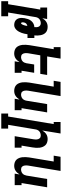

<svg xmlns="http://www.w3.org/2000/svg" viewBox="986 -1798 990 3077"><g transform="rotate(90 1481.5 -260.0)"><path d="M204 215H-37V105H11L97 -410H64V-520H248L235 -442Q246 -461 260.5 -477.5Q275 -494 293.5 -506Q312 -518 332.5 -523Q353 -528 373 -528Q399 -528 423 -521Q447 -514 464.5 -498Q482 -482 492.5 -460.5Q503 -439 507.5 -415Q512 -391 513 -366Q514 -341 511 -315H552V-205H493L491 -197Q488 -175 483 -153.5Q478 -132 470.5 -111Q463 -90 452 -69.5Q441 -49 425.5 -31.5Q410 -14 389 -3Q368 8 346 8Q326 8 306.5 3Q287 -2 272 -13.5Q257 -25 247.5 -41.5Q238 -58 234 -77.5Q230 -97 231 -117.5Q232 -138 235 -158Q240 -186 249.5 -213.5Q259 -241 277.5 -264Q296 -287 323 -301Q350 -315 378 -315Q380 -333 379 -351Q378 -369 371 -384.5Q364 -400 349 -409Q334 -418 316 -418Q299 -418 281 -412.5Q263 -407 249 -395Q235 -383 227 -366Q219 -349 217 -332L144 105H204ZM315 -102Q322 -102 326.5 -107.5Q331 -113 334.5 -119Q338 -125 341 -131.5Q344 -138 346 -144.5Q348 -151 350 -157.5Q352 -164 353.5 -170.5Q355 -177 356 -183.5Q357 -190 358 -197L359 -203Q349 -201 338.5 -196Q328 -191 320.5 -183.5Q313 -176 308.5 -165.5Q304 -155 303 -145Q302 -139 301.5 -132.5Q301 -126 302 -120Q303 -114 306 -108Q309 -102 315 -102Z M800 8Q772 8 746 -1Q720 -10 702.5 -28.5Q685 -47 675.5 -72Q666 -97 663 -123.5Q660 -150 661.5 -178Q663 -206 667 -234L732 -625H699V-735H883L848 -520H1145L1127 -410H830L797 -216Q795 -203 794.5 -190Q794 -177 795.5 -164.5Q797 -152 801 -140.5Q805 -129 813 -120Q821 -111 833 -106.5Q845 -102 858 -102Q875 -102 892.5 -107.5Q910 -113 924 -125Q938 -137 946 -154Q954 -171 957 -188L977 -312H1110L1077 -110H1110V0H926L939 -78Q927 -59 912.5 -42.5Q898 -26 879.5 -14Q861 -2 840.5 3Q820 8 800 8Z M1400 8Q1372 8 1346 -1Q1320 -10 1302.5 -28.5Q1285 -47 1275.5 -72Q1266 -97 1263 -123.5Q1260 -150 1261.5 -178Q1263 -206 1267 -234L1332 -625H1238L1256 -735H1483L1397 -216Q1395 -203 1394.5 -190Q1394 -177 1395.5 -164.5Q1397 -152 1401 -140.5Q1405 -129 1413 -120Q1421 -111 1433 -106.5Q1445 -102 1458 -102Q1475 -102 1492.5 -107.5Q1510 -113 1524 -125Q1538 -137 1546 -154Q1554 -171 1557 -188L1612 -520H1745L1677 -110H1710V0H1526L1539 -78Q1527 -59 1512.5 -42.5Q1498 -26 1479.5 -14Q1461 -2 1440.5 3Q1420 8 1400 8Z M2004 215H1763V105H1811L1932 -625H1899V-735H2083L2035 -442Q2046 -461 2060.5 -477.5Q2075 -494 2093.5 -506Q2112 -518 2132.5 -523Q2153 -528 2173 -528Q2201 -528 2227 -519Q2253 -510 2270.5 -491.5Q2288 -473 2298 -448Q2308 -423 2311 -396.5Q2314 -370 2312.5 -342Q2311 -314 2306 -286L2277 -110H2310V0H2126L2176 -304Q2178 -317 2178.5 -330Q2179 -343 2178 -355.5Q2177 -368 2172.5 -379.5Q2168 -391 2160 -400Q2152 -409 2140.5 -413.5Q2129 -418 2116 -418Q2099 -418 2081 -412.5Q2063 -407 2049 -395Q2035 -383 2027 -366Q2019 -349 2017 -332L1944 105H2004Z M2600 8Q2572 8 2546 -1Q2520 -10 2502.5 -28.5Q2485 -47 2475.5 -72Q2466 -97 2463 -123.5Q2460 -150 2461.5 -178Q2463 -206 2467 -234L2532 -625H2438L2456 -735H2683L2597 -216Q2595 -203 2594.5 -190Q2594 -177 2595.5 -164.5Q2597 -152 2601 -140.5Q2605 -129 2613 -120Q2621 -111 2633 -106.5Q2645 -102 2658 -102Q2675 -102 2692.5 -107.5Q2710 -113 2724 -125Q2738 -137 2746 -154Q2754 -171 2757 -188L2812 -520H2945L2877 -110H2910V0H2726L2739 -78Q2727 -59 2712.5 -42.5Q2698 -26 2679.5 -14Q2661 -2 2640.5 3Q2620 8 2600 8Z"/></g></svg>

Font: Iosevka HT Extrabold Extended
Style: Italic
Weight: 800
Width: 7
Italic angle: -9°
Monospace: yes
Designer: Belleve Invis
Foundry: Belleve Invis
Version: Version 32.3.0; ttfautohint (v1.8.4)